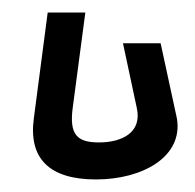

<svg xmlns="http://www.w3.org/2000/svg" viewBox="-20 -282 311 306"><path d="M236 -213H176L198 -110C207 -70 173 -55 138 -55C103 -55 90 -67 96 -111L116 -262H56L34 -94C25 -29 59 4 133 4C207 4 272 -32 262 -93Z"/></svg>

Font: Hussar Tani
Style: DwaKurs
Weight: 700
Foundry: Cannot Into Space Fonts
Version: Version 0.92